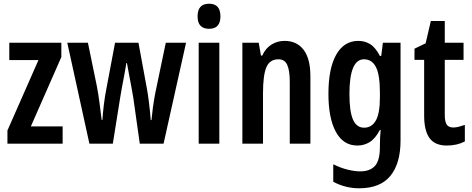

<svg xmlns="http://www.w3.org/2000/svg" viewBox="-20 -773 2539 1033"><path d="M317 0H20V-71L187 -450H30V-543H310V-466L146 -93H317Z M697 -248Q694 -267 687.5 -302Q681 -337 674 -373.5Q667 -410 663 -434H660Q656 -408 649 -371Q642 -334 635.5 -299.5Q629 -265 627 -250L587 0H461L342 -543H453L501 -310Q509 -269 515.5 -218.5Q522 -168 527 -128H531Q533 -161 538.5 -207.5Q544 -254 553 -299L599 -543H725L770 -298Q776 -267 782 -217.5Q788 -168 791 -127H795Q797 -151 802.5 -193Q808 -235 816 -275L872 -543H981L860 0H732Z M1105 -753Q1166 -753 1166 -685Q1166 -618 1105 -618Q1043 -618 1043 -685Q1043 -753 1105 -753ZM1160 -543V0H1049V-543Z M1511 -553Q1577 -553 1613.5 -505Q1650 -457 1650 -363V0H1539V-333Q1539 -393 1525.5 -423.5Q1512 -454 1478 -454Q1432 -454 1413.5 -412Q1395 -370 1395 -270V0H1284V-543H1372L1384 -474H1391Q1409 -514 1441 -533.5Q1473 -553 1511 -553Z M1908 -553Q1943 -553 1971.5 -535.5Q2000 -518 2024 -472H2031L2040 -543H2135V-17Q2135 106 2080.5 173Q2026 240 1912 240Q1839 240 1773 205V111Q1814 131 1851.5 140Q1889 149 1918 149Q1970 149 1997 120Q2024 91 2024 17V7Q2024 -33 2028 -74H2024Q1999 -27 1969 -8.5Q1939 10 1903 10Q1827 10 1787 -63.5Q1747 -137 1747 -268Q1747 -405 1789 -479Q1831 -553 1908 -553ZM1938 -454Q1860 -454 1860 -267Q1860 -174 1879 -130Q1898 -86 1939 -86Q1980 -86 2002 -124.5Q2024 -163 2024 -250V-274Q2024 -371 2002.5 -412.5Q1981 -454 1938 -454Z M2419 -87Q2433 -87 2448 -91Q2463 -95 2481 -101V-12Q2439 10 2384 10Q2320 10 2291 -30Q2262 -70 2262 -151V-451H2210V-511L2270 -540L2298 -660H2373V-543H2474V-451H2373V-153Q2373 -120 2383 -103.5Q2393 -87 2419 -87Z"/></svg>

Font: Noto Sans Gurmukhi ExtraCondensed SemiBold
Style: Regular
Weight: 600
Width: 2
Designer: Jelle Bosma - Monotype Design Team
Foundry: Monotype Imaging Inc.
Version: Version 2.004; ttfautohint (v1.8.4.7-5d5b)